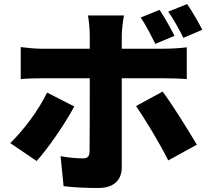

<svg xmlns="http://www.w3.org/2000/svg" viewBox="-20 -879 1040 954"><path d="M985 -731C968 -765 936 -821 910 -859L816 -821C843 -783 871 -732 891 -691ZM847 -701C829 -736 798 -793 773 -830L679 -792C706 -753 731 -702 752 -661ZM214 -419C172 -332 98 -233 31 -168L162 -79C215 -137 301 -260 349 -350ZM801 -490C830 -490 874 -489 908 -486V-644C880 -640 831 -637 800 -637H585V-705C585 -732 593 -788 596 -802H417C421 -783 426 -734 426 -706V-637H186C155 -637 114 -641 83 -645V-486C112 -489 156 -490 186 -490H426C426 -416 426 -152 425 -126C424 -100 415 -92 390 -92C366 -92 323 -95 281 -103L296 46C352 53 410 55 470 55C547 55 585 14 585 -47V-490ZM656 -352C698 -291 771 -172 816 -82L958 -160C915 -233 836 -360 788 -424Z"/></svg>

Font: GenEiGothic-pro-Heavy
Style: Bold
Weight: 900
Designer: Ryoko NISHIZUKA (kana & ideographs); Paul D. Hunt (Latin, Greek & Cyrillic); Wenlong ZHANG (bopomofo); Sandoll Communica
Foundry: Adobe Systems Incorporated; o_tamon
Version: Version 1.000.140830